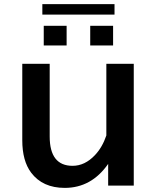

<svg xmlns="http://www.w3.org/2000/svg" viewBox="-20 -874 760 930"><path d="M87.9 -564.9H220.7V-212.9Q220.7 -70.8 331.5 -70.8Q391.1 -70.8 439.9 -122.6Q475.6 -160.2 495.1 -217.8V-564.9H627.9V24.9H503.9V-80.1Q422.9 36.1 293.5 36.1Q186.5 36.1 130.9 -37.6Q87.9 -94.7 87.9 -194.8ZM191.9 -749H302.7V-653.8H191.9ZM417 -749H527.8V-653.8H417ZM185.1 -854H534.7V-803.2H185.1Z"/></svg>

Font: BIZ UDPGothic
Style: Bold
Weight: 700
Designer: TypeBank Co., Ltd.
Foundry: Morisawa Inc.
Version: Version 1.051